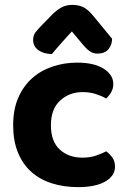

<svg xmlns="http://www.w3.org/2000/svg" viewBox="-20 -753 527 788"><path d="M189 -239Q189 -172 225.5 -139Q262 -106 318 -106Q350 -106 374.5 -114.5Q399 -123 416 -132Q433 -119 442.5 -104.5Q452 -90 452 -69Q452 -31 412 -8Q372 15 301 15Q241 15 191.5 -1Q142 -17 107 -49Q72 -81 53 -128.5Q34 -176 34 -239Q34 -304 55 -352Q76 -400 112 -432Q148 -464 196 -480Q244 -496 297 -496Q366 -496 405.5 -471Q445 -446 445 -408Q445 -390 436.5 -375Q428 -360 416 -349Q398 -359 373.5 -367Q349 -375 319 -375Q265 -375 227 -340.5Q189 -306 189 -239ZM275 -624Q262 -610 251.5 -598.5Q241 -587 231.5 -576Q222 -565 212.5 -554.5Q203 -544 193 -531Q158 -532 137 -547.5Q116 -563 116 -589Q116 -608 126 -621Q136 -634 156 -654L195 -694Q212 -711 231.5 -722Q251 -733 277 -733Q301 -733 321 -724Q341 -715 366 -684L440 -594Q440 -569 425 -551Q410 -533 380 -533Q362 -533 348 -543Q334 -553 320 -570Z"/></svg>

Font: Baloo 2 Latin
Style: Bold
Weight: 400
Designer: Sarang Kulkarni and Ek Type
Foundry: Ek Type
Version: Version 1.001